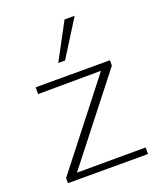

<svg xmlns="http://www.w3.org/2000/svg" viewBox="-133 -793 735 877"><g transform="rotate(-20 235.0 -354.0)"><path d="M45 -25 382 -456 398 -431 56 -429V-462H417V-436L81 -7L66 -31L434 -32V0H45ZM191 -531 286 -708H335L224 -531Z"/></g></svg>

Font: Ysabeau SC ExtraLight
Style: Regular
Weight: 250
Designer: Christian Thalmann (Catharsis Fonts)
Version: Version 2.001;gftools[0.9.30]; featfreeze: smcp